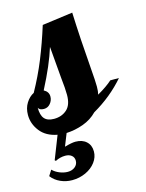

<svg xmlns="http://www.w3.org/2000/svg" viewBox="-147 -602 685 898"><g transform="rotate(-15 196.0 -152.5)"><path d="M424 -179H382C365.3 -163.7 341.3 -147 310 -129C312.7 -139 314 -151.7 314 -167C314 -185 312.3 -214 309 -254C301 -353.3 295.3 -445.7 292 -531L144 -511C126.7 -455.7 108.3 -404.2 89 -356.5C69.7 -308.8 47 -261.7 21 -215C6.3 -207.7 -6.2 -195.8 -16.5 -179.5C-26.8 -163.2 -32 -144 -32 -122C-32 -93.3 -22.7 -67 -4 -43C14.7 -19 42 -3.7 78 3L34 115L39 119C54.3 111 70.3 107 87 107C99.7 107 109.8 110.2 117.5 116.5C125.2 122.8 129 131.3 129 142C129 154 124.3 163.8 115 171.5C105.7 179.2 94 183 80 183C67.3 183 54.3 180.3 41 175C27.7 169.7 16.3 162.3 7 153L-10 180C1.3 194.7 15.8 206 33.5 214C51.2 222 70 226 90 226C113.3 226 135.2 221.3 155.5 212C175.8 202.7 192 190 204 174C216 158 222 140.7 222 122C222 102 215.5 86 202.5 74C189.5 62 172 56 150 56C138 56 120.3 59.3 97 66L121 6C149 4.7 176.3 -0.8 203 -10.5C229.7 -20.2 252.3 -34.7 271 -54C330.3 -88 381.3 -129.7 424 -179ZM144 -95C127.3 -80.3 106.7 -73 82 -73C60.7 -73 45.2 -78.7 35.5 -90C25.8 -101.3 21 -119 21 -143C25 -134.3 34 -130 48 -130C60.7 -130 71.2 -135 79.5 -145C87.8 -155 92 -166.3 92 -179C92 -194.3 84.3 -206 69 -214C107 -287.3 134 -350.3 150 -403C152 -377 156.3 -326 163 -250C167 -214 169 -186 169 -166C169 -133.3 160.7 -109.7 144 -95Z"/></g></svg>

Font: DonutKreme
Style: Regular
Weight: 400
Designer: Impallari Type
Foundry: Impallari Type
Version: Version 2.100